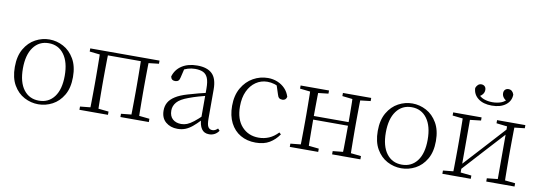

<svg xmlns="http://www.w3.org/2000/svg" viewBox="-59 -1162 4395 1564"><g transform="rotate(10 2138.5 -379.5)"><path d="M292 14Q231 14 176 -15Q121 -44 86.5 -103.5Q52 -163 52 -253Q52 -343 87 -403Q122 -463 177 -492.5Q232 -522 292 -522Q353 -522 408 -492.5Q463 -463 498 -403Q533 -343 533 -253Q533 -163 498 -103.5Q463 -44 408 -15Q353 14 292 14ZM292 -16Q372 -16 418.5 -77.5Q465 -139 465 -252Q465 -365 418.5 -428Q372 -491 292 -491Q212 -491 165.5 -428Q119 -365 119 -252Q119 -139 165.5 -77.5Q212 -16 292 -16Z M715 0Q716 -24 716.5 -64.5Q717 -105 717.5 -148.5Q718 -192 718 -226V-283Q718 -316 717.5 -359.5Q717 -403 716.5 -443.5Q716 -484 715 -508H783Q782 -484 781.5 -443.5Q781 -403 780.5 -359.5Q780 -316 780 -283V-226Q780 -192 780.5 -148.5Q781 -105 781.5 -64.5Q782 -24 783 0ZM1054 0Q1055 -24 1055.5 -64.5Q1056 -105 1056.5 -148.5Q1057 -192 1057 -226V-283Q1057 -316 1056.5 -359.5Q1056 -403 1055.5 -443.5Q1055 -484 1054 -508H1120Q1119 -484 1118.5 -443.5Q1118 -403 1117.5 -359.5Q1117 -316 1117 -283V-226Q1117 -192 1117.5 -148.5Q1118 -105 1118.5 -64.5Q1119 -24 1120 0ZM631 0V-27L740 -38H760L867 -27V0ZM970 0V-27L1078 -38H1099L1205 -27V0ZM631 -482V-508H748V-470H740ZM1087 -470V-508H1204V-482L1099 -470ZM748 -477V-508H1087V-477Z M1443 14Q1385 14 1346 -19Q1307 -52 1307 -114Q1307 -151 1323.5 -180.5Q1340 -210 1377.5 -234Q1415 -258 1477 -276Q1520 -289 1564.5 -300.5Q1609 -312 1649 -321V-297Q1609 -287 1567.5 -275Q1526 -263 1489 -249Q1422 -225 1395.5 -194Q1369 -163 1369 -125Q1369 -78 1396 -54Q1423 -30 1467 -30Q1492 -30 1515.5 -39.5Q1539 -49 1568.5 -72Q1598 -95 1638 -134L1644 -89H1625Q1593 -55 1565 -32Q1537 -9 1508 2.5Q1479 14 1443 14ZM1705 13Q1663 13 1642.5 -17.5Q1622 -48 1620 -102V-106V-350Q1620 -407 1607 -437.5Q1594 -468 1568 -480Q1542 -492 1502 -492Q1472 -492 1442 -483Q1412 -474 1380 -454L1416 -482L1397 -402Q1393 -382 1383 -374Q1373 -366 1357 -366Q1326 -366 1320 -397Q1337 -456 1388 -489Q1439 -522 1515 -522Q1597 -522 1638 -482.5Q1679 -443 1679 -354V-113Q1679 -61 1691 -43Q1703 -25 1725 -25Q1738 -25 1748 -30Q1758 -35 1770 -46L1785 -30Q1770 -8 1749.5 2.5Q1729 13 1705 13Z M2090 14Q2018 14 1964 -17.5Q1910 -49 1880 -108Q1850 -167 1850 -248Q1850 -335 1885.5 -396.5Q1921 -458 1978 -490Q2035 -522 2100 -522Q2142 -522 2178.5 -507Q2215 -492 2241.5 -464.5Q2268 -437 2280 -398Q2273 -368 2244 -368Q2226 -368 2216.5 -376.5Q2207 -385 2202 -404L2174 -490L2217 -452Q2186 -474 2158 -482.5Q2130 -491 2101 -491Q2048 -491 2005.5 -462Q1963 -433 1938.5 -380.5Q1914 -328 1914 -255Q1914 -148 1968 -89Q2022 -30 2107 -30Q2152 -30 2192 -47Q2232 -64 2267 -101L2282 -88Q2250 -41 2204 -13.5Q2158 14 2090 14Z M2455 0Q2456 -24 2456.5 -64.5Q2457 -105 2457.5 -148.5Q2458 -192 2458 -226V-283Q2458 -316 2457.5 -359.5Q2457 -403 2456.5 -443.5Q2456 -484 2455 -508H2523Q2522 -484 2521.5 -443Q2521 -402 2520.5 -357Q2520 -312 2520 -275V-256Q2520 -207 2520.5 -157Q2521 -107 2521.5 -65.5Q2522 -24 2523 0ZM2804 0Q2806 -24 2806.5 -65.5Q2807 -107 2807.5 -157Q2808 -207 2808 -256V-275Q2808 -312 2807.5 -357Q2807 -402 2806.5 -443Q2806 -484 2804 -508H2871Q2870 -484 2869.5 -443.5Q2869 -403 2868.5 -359.5Q2868 -316 2868 -283V-226Q2868 -192 2868.5 -148.5Q2869 -105 2869.5 -64.5Q2870 -24 2871 0ZM2371 0V-27L2480 -38H2500L2606 -27V0ZM2371 -482V-508H2606V-482L2500 -470H2480ZM2721 0V-27L2829 -38H2850L2955 -27V0ZM2721 -482V-508H2955V-482L2850 -470H2829ZM2488 -252V-282H2838V-252Z M3294 14Q3233 14 3178 -15Q3123 -44 3088.5 -103.5Q3054 -163 3054 -253Q3054 -343 3089 -403Q3124 -463 3179 -492.5Q3234 -522 3294 -522Q3355 -522 3410 -492.5Q3465 -463 3500 -403Q3535 -343 3535 -253Q3535 -163 3500 -103.5Q3465 -44 3410 -15Q3355 14 3294 14ZM3294 -16Q3374 -16 3420.5 -77.5Q3467 -139 3467 -252Q3467 -365 3420.5 -428Q3374 -491 3294 -491Q3214 -491 3167.5 -428Q3121 -365 3121 -252Q3121 -139 3167.5 -77.5Q3214 -16 3294 -16Z M3932 -617Q3861 -617 3819 -649.5Q3777 -682 3775 -735Q3781 -752 3792.5 -762.5Q3804 -773 3820 -773Q3837 -773 3848 -762.5Q3859 -752 3859 -733Q3859 -714 3847.5 -698.5Q3836 -683 3815 -672L3806 -701Q3828 -669 3861.5 -657Q3895 -645 3932 -645Q3971 -645 4004 -657Q4037 -669 4059 -701L4050 -672Q4029 -683 4017.5 -698.5Q4006 -714 4006 -733Q4006 -752 4017 -762.5Q4028 -773 4044 -773Q4062 -773 4073.5 -762.5Q4085 -752 4090 -735Q4089 -682 4046.5 -649.5Q4004 -617 3932 -617ZM3633 0V-27L3741 -38H3762L3868 -27V0ZM3996 0V-27L4101 -38H4122L4230 -27V0ZM3717 0Q3718 -24 3718.5 -64.5Q3719 -105 3719.5 -148.5Q3720 -192 3720 -226V-283Q3720 -316 3719.5 -359.5Q3719 -403 3718.5 -443.5Q3718 -484 3717 -508H3778V0ZM3758 -45 3728 -61H3734L3918 -262L4103 -465L4131 -447H4125L3941 -246ZM4085 0V-508H4146Q4145 -484 4144.5 -443.5Q4144 -403 4143.5 -359.5Q4143 -316 4143 -283V-226Q4143 -192 4143.5 -148.5Q4144 -105 4144.5 -64.5Q4145 -24 4146 0ZM3633 -482V-508H3868V-482L3763 -470H3742ZM3996 -482V-508H4230V-482L4123 -470H4102Z"/></g></svg>

Font: Noto Serif JP ExtraLight
Style: Regular
Weight: 200
Designer: Ryoko NISHIZUKA  (kana & ideographs); Frank Grießhammer (Latin, Greek & Cyrillic); Wenlong ZHANG  (bopomofo); Sandoll Co
Foundry: Adobe
Version: Version 2.002-H1;hotconv 1.1.0;makeotfexe 2.6.0